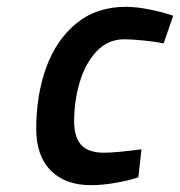

<svg xmlns="http://www.w3.org/2000/svg" viewBox="-20 -531 527 562"><path d="M86 -154Q86 -253 115.5 -334Q145 -415 204 -463Q263 -511 348 -511Q380 -511 419 -503Q458 -495 487 -485L459 -404Q435 -409 400.5 -412.5Q366 -416 344 -416Q296 -416 263 -381Q230 -346 213.5 -291Q197 -236 197 -176Q197 -130 217.5 -107Q238 -84 285 -84Q319 -84 394 -94L385 -12Q359 -3 319.5 4Q280 11 246 11Q171 11 128.5 -32Q86 -75 86 -154Z"/></svg>

Font: Cairo SemiBold
Style: Italic
Weight: 600
Italic angle: -13°
Designer: Mohamed Gaber, Accademia di Belle Arti di Urbino and others
Foundry: Kief Type Foundry, Accademia di Belle Arti di Urbino and others
Version: Version 3.011